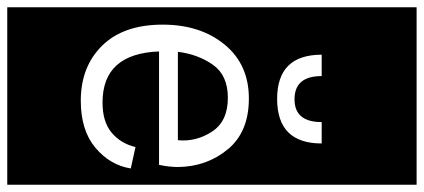

<svg xmlns="http://www.w3.org/2000/svg" viewBox="-352 -617 1170 530"><g transform="rotate(90 233.0 -352.0)"><path d="M-12 213V-917H478V213ZM364 -655H305Q305 -580 242 -580Q178 -580 178 -655H119Q119 -532 241 -532Q364 -532 364 -655ZM433 -128 374 -141Q364 -100 334 -75Q304 -50 251 -50Q116 -50 110 -206H423Q429 -233 429 -259Q428 -338 380 -396Q332 -454 240 -454Q146 -454 91 -387Q36 -320 36 -216Q36 -108 94 -49Q152 10 246 10Q328 10 376 -30.5Q424 -71 433 -128ZM355 -258H111Q118 -314 147 -355Q176 -396 238 -396Q303 -396 331.5 -352Q360 -308 355 -258Z"/></g></svg>

Font: Zilla Slab Highlight Regular
Style: Regular
Weight: 400
Designer: Typotheque Type Foundry
Foundry: Typotheque type foundry
Version: Version 1.1; 2017; ttfautohint (v1.6)